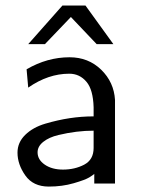

<svg xmlns="http://www.w3.org/2000/svg" viewBox="-20 -670 520 701"><path d="M43.9 -112.8Q43.9 -149.9 72 -177.5Q100.1 -205.1 145.5 -218.5Q190.9 -231.9 234.4 -238.5Q277.8 -245.1 321.8 -245.1V-278.8Q319.8 -342.8 295.9 -371.1Q271 -400.9 232.9 -400.9Q155.8 -400.9 83 -350.1L77.1 -417Q152.3 -460.9 233.9 -460.9Q302.7 -460.9 349.4 -415.5Q396 -370.1 399.9 -305.2V0H324.2V-35.2Q320.3 -31.2 305.7 -22.2Q291 -13.2 249 -1Q207 11.2 158.2 11.2Q101.1 11.2 72.5 -29.3Q43.9 -69.8 43.9 -112.8ZM83 -508.8 208 -649.9H292L394 -508.8H333L238.8 -607.9L144 -508.8ZM117.2 -113.8Q117.2 -86.9 143.6 -68.8Q169.9 -50.8 210 -50.8Q252.9 -50.8 287.4 -68.8Q321.8 -86.9 321.8 -129.9V-192.9Q291 -192.9 259 -189Q227.1 -185.1 193.1 -177Q159.2 -168.9 138.2 -152.3Q117.2 -135.7 117.2 -113.8Z"/></svg>

Font: CMU Sans Serif
Style: Medium
Weight: 500
Version: Version 0.7.0